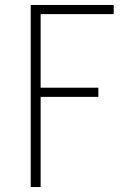

<svg xmlns="http://www.w3.org/2000/svg" viewBox="-20 -755 540 775"><path d="M104 0V-735H439V-698H144V-401H377V-364H144V0Z"/></svg>

Font: Iosevka SS18 Extralight
Style: Regular
Weight: 200
Monospace: yes
Designer: Belleve Invis
Foundry: Belleve Invis
Version: Version 25.1.1; ttfautohint (v1.8.4)